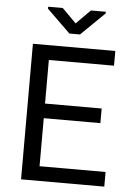

<svg xmlns="http://www.w3.org/2000/svg" viewBox="-60 -957 720 1003"><g transform="rotate(5 300.0 -455.5)"><path d="M476.1 -328.6V-405.3H179.2V-633.8H521V-710.9H88.9V0H525.4V-76.7H179.2V-328.6ZM301.8 -836.4 228 -910.6H151.4V-900.4L273.9 -780.8H329.6L453.6 -901.9V-910.6H375.5Z"/></g></svg>

Font: RobotoMono Nerd Font
Style: Regular
Weight: 400
Monospace: yes
Designer: Google
Version: Version 3.000;Nerd Fonts 3.2.1